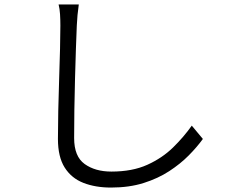

<svg xmlns="http://www.w3.org/2000/svg" viewBox="-20 -797 1040 865"><path d="M335 -777Q328 -729 326 -682Q324 -639 322 -577Q320 -515 318 -443.5Q316 -372 315 -302.5Q314 -233 314 -175Q314 -92 361.5 -58Q409 -24 482 -24Q576 -24 643.5 -54.5Q711 -85 759.5 -132.5Q808 -180 844 -231L894 -171Q868 -135 830.5 -97Q793 -59 742.5 -26Q692 7 627 27.5Q562 48 480 48Q410 48 356 27Q302 6 271.5 -42Q241 -90 241 -171Q241 -228 242.5 -299Q244 -370 246.5 -442.5Q249 -515 250.5 -578Q252 -641 252 -682Q252 -708 250.5 -732.5Q249 -757 244 -777Z"/></svg>

Font: Source Han Sans SC Normal
Style: Regular
Weight: 350
Designer: Ryoko NISHIZUKA 西塚涼子 (kana, bopomofo & ideographs); Paul D. Hunt (Latin, Greek & Cyrillic); Sandoll Communications 산돌커뮤니
Foundry: Adobe
Version: Version 2.004;hotconv 1.0.118;makeotfexe 2.5.65603